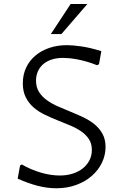

<svg xmlns="http://www.w3.org/2000/svg" viewBox="-20 -957 640 986"><path d="M287.1 -55.7Q323.2 -55.7 353.5 -65.4Q383.8 -75.2 405.5 -92.5Q427.2 -109.9 439.5 -134Q451.7 -158.2 451.7 -187Q451.7 -219.7 436.5 -242.7Q421.4 -265.6 396.5 -282.7Q371.6 -299.8 339.6 -313Q307.6 -326.2 274.4 -339.6Q241.2 -353 209.2 -368.4Q177.2 -383.8 152.3 -405.5Q127.4 -427.2 112.3 -457.3Q97.2 -487.3 97.2 -529.3Q97.2 -573.7 114.3 -609.9Q131.3 -646 161.9 -671.6Q192.4 -697.3 233.9 -711.2Q275.4 -725.1 323.7 -725.1Q354.5 -725.1 400.4 -718.3Q446.3 -711.4 500.5 -694.3L488.3 -627L478 -622.1Q450.7 -633.3 424.8 -640.6Q398.9 -647.9 376.5 -652.1Q354 -656.2 335.7 -658Q317.4 -659.7 304.2 -659.7Q271 -659.7 245.1 -651.1Q219.2 -642.6 201.4 -627Q183.6 -611.3 174.3 -589.8Q165 -568.4 165 -543Q165 -508.8 180.4 -484.6Q195.8 -460.4 220.9 -442.4Q246.1 -424.3 278.1 -410.4Q310.1 -396.5 343.5 -382.8Q377 -369.1 408.9 -354Q440.9 -338.9 466.1 -318.1Q491.2 -297.4 506.6 -269.3Q522 -241.2 522 -202.1Q522 -160.2 503.7 -121.8Q485.4 -83.5 452.1 -54.2Q418.9 -24.9 372.3 -7.6Q325.7 9.8 269.5 9.8Q221.2 9.8 171.9 -3.2Q122.6 -16.1 70.8 -39.6L83 -107.4L92.3 -112.3Q115.7 -98.6 140.6 -88.1Q165.5 -77.6 190.7 -70.3Q215.8 -63 240.2 -59.3Q264.6 -55.7 287.1 -55.7ZM241.2 -782.2 342.8 -936.5H428.7L295.4 -782.2Z"/></svg>

Font: Proza Libre
Style: Light
Weight: 300
Designer: Jasper de Waard
Foundry: Jasper de Waard
Version: Version 1.000; ttfautohint (v1.4.1.8-43bc)